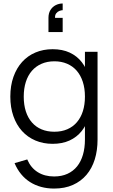

<svg xmlns="http://www.w3.org/2000/svg" viewBox="-20 -841 657 1116"><path d="M344.3 -781.7Q336.2 -781.7 325.5 -777.7Q314.8 -773.7 306.9 -763.8Q299 -753.8 300 -737.3H344.3V-654.7H261.7V-737.3Q261.7 -764.2 273.4 -783Q285.2 -801.8 304 -811.2Q322.8 -820.7 344.3 -820.7ZM296 -75.3Q338.2 -75.3 371.2 -89.7Q404.2 -104 427 -130.7Q449.8 -157.3 461.8 -195.1Q473.7 -232.8 473.7 -279.3Q473.7 -327.5 461.2 -365.7Q448.7 -403.8 425.7 -430.2Q402.7 -456.5 369.7 -470.6Q336.7 -484.7 296 -484.7Q254.5 -484.7 221.4 -470.2Q188.3 -455.8 165.2 -429.2Q142.2 -402.5 130.1 -364.6Q118 -326.7 118 -279.3Q118 -231.3 130.3 -193.3Q142.7 -155.3 165.8 -129.1Q188.8 -102.8 221.7 -89.1Q254.5 -75.3 296 -75.3ZM286 -555Q342.8 -555 385.1 -535.3Q427.3 -515.7 455.4 -479.7Q483.5 -443.7 497.5 -392.8Q511.5 -341.8 511.5 -279.3Q511.5 -216.5 497.3 -165.6Q483.2 -114.7 454.8 -79.2Q426.3 -43.7 384.1 -24.3Q341.8 -5 286 -5Q231.2 -5 185.8 -24.3Q140.3 -43.7 107.9 -79.5Q75.5 -115.3 57.8 -166.1Q40 -216.8 40 -279.3Q40 -343 58.1 -394.1Q76.2 -445.2 108.6 -481Q141 -516.8 186.2 -535.9Q231.5 -555 286 -555ZM547 -29.3Q547 33.3 530.8 85.6Q514.5 137.8 482.5 175.4Q450.5 213 403.4 234Q356.3 255 294.3 255Q254.3 255 219.1 245.4Q183.8 235.8 154.6 217.2Q125.3 198.7 102.6 171Q79.8 143.3 64.7 107.3L138.3 85.7Q159 134.3 199.2 159.5Q239.3 184.7 294.3 184.7Q338.5 184.7 372 169.3Q405.5 154 428.2 125.9Q450.8 97.8 462.2 58.2Q473.7 18.5 473.7 -30V-540H547Z"/></svg>

Font: Vela Sans GX ExtLt
Style: Regular
Weight: 200
Designer: Principal design: Mikhail Sharanda - project Manrope.
Design modification: Ravid Balaliev
Foundry: Mikhail Sharanda
Version: Version 1.001